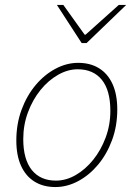

<svg xmlns="http://www.w3.org/2000/svg" viewBox="-20 -744 540 776"><path d="M204 12Q155 12 119.5 -10Q84 -32 65 -74Q46 -116 46 -176Q46 -243 67 -300Q88 -357 123.5 -399.5Q159 -442 204 -466Q249 -490 296 -490Q345 -490 380.5 -468Q416 -446 435 -404Q454 -362 454 -302Q454 -235 433 -178Q412 -121 376.5 -78.5Q341 -36 296 -12Q251 12 204 12ZM206 -14Q247 -14 286 -36.5Q325 -59 356.5 -98Q388 -137 407 -188Q426 -239 426 -296Q426 -379 391.5 -421.5Q357 -464 294 -464Q254 -464 214.5 -441.5Q175 -419 143.5 -380Q112 -341 93 -290Q74 -239 74 -182Q74 -100 108.5 -57Q143 -14 206 -14ZM310 -570 210 -724H236L322 -604H326L460 -724H490L330 -570Z"/></svg>

Font: Source Sans 3 ExtraLight ExtraLight
Style: Italic
Weight: 250
Italic angle: -11°
Version: Version 3.052;hotconv 1.1.0;makeotfexe 2.6.0